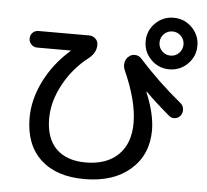

<svg xmlns="http://www.w3.org/2000/svg" viewBox="-59 -914 1119 1036"><g transform="rotate(5 500.0 -395.5)"><path d="M794.4 -663.6Q813.5 -644.5 840.3 -644.5Q867.2 -644.5 886.2 -663.6Q905.3 -682.6 905.3 -710Q905.3 -737.3 886.2 -756.3Q867.2 -775.4 840.3 -775.4Q813.5 -775.4 794.4 -756.3Q775.4 -737.3 775.4 -710Q775.4 -682.6 794.4 -663.6ZM741.2 -808.6Q782.2 -849.6 840.3 -849.6Q898.4 -849.6 939.5 -808.6Q980.5 -767.6 980.5 -710Q980.5 -652.3 939.5 -611.3Q898.4 -570.3 840.3 -570.3Q782.2 -570.3 741.2 -611.3Q700.2 -652.3 700.2 -710Q700.2 -767.6 741.2 -808.6ZM120.1 -625Q101.6 -625 88.4 -638.2Q75.2 -651.4 75.2 -670.4Q75.2 -689.5 87.9 -702.1Q100.6 -714.8 120.1 -714.8H394.5Q413.1 -714.8 427.7 -701.7Q442.4 -688.5 442.4 -668Q442.4 -625 403.3 -593.8Q319.3 -529.3 268.6 -435.5Q217.8 -341.8 217.8 -250Q217.8 -142.6 274.4 -86.4Q331.1 -30.3 434.6 -30.3Q546.9 -30.3 610.4 -91.8Q673.8 -153.3 673.8 -264.6Q673.8 -383.8 600.6 -546.9Q592.8 -565.4 596.7 -586.4Q600.6 -607.4 617.2 -620.1Q631.8 -632.8 651.9 -631.3Q671.9 -629.9 684.6 -615.2Q790 -498 916 -394.5Q930.7 -382.8 933.1 -363.8Q935.5 -344.7 924.8 -329.1Q914.1 -313.5 895 -310.5Q876 -307.6 861.3 -320.3Q780.3 -388.7 731.4 -438.5Q730.5 -440.4 728.5 -439.5V-436.5Q775.4 -325.2 776.4 -235.4Q776.4 -101.6 684.1 -21Q591.8 59.6 434.6 59.6Q282.2 59.6 197.3 -20Q112.3 -99.6 112.3 -245.1Q112.3 -342.8 161.6 -442.9Q210.9 -543 300.8 -622.1Q301.8 -623 301.8 -624Q301.8 -625 300.8 -625Z"/></g></svg>

Font: Rounded-X Mgen+ 1mn medium
Style: Regular
Weight: 500
Designer: [Source Han Sans]
Ryoko NISHIZUKA  (kana & ideographs); Paul D. Hunt (Latin, Greek & Cyrillic); Wenlong ZHANG  (bopomofo
Version: Version 1.059.20150602